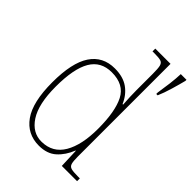

<svg xmlns="http://www.w3.org/2000/svg" viewBox="-222 -865 979 979"><g transform="rotate(45 267.5 -375.0)"><path d="M240 10Q156 10 108 -57.5Q60 -125 60 -267Q60 -408 105 -475.5Q150 -543 236 -543Q296 -543 334 -516Q372 -489 392 -442H396Q394 -469 393 -494.5Q392 -520 392 -543V-660Q392 -698 388 -714.5Q384 -731 370.5 -735.5Q357 -740 327 -740H310V-760H420V-91Q420 -58 424.5 -43Q429 -28 444 -24Q459 -20 492 -20H506V0H396L392 -105H390Q370 -54 334.5 -22Q299 10 240 10ZM236 -14Q315 -15 354 -81.5Q393 -148 393 -265Q393 -389 360 -453.5Q327 -518 239 -518Q161 -518 124.5 -455.5Q88 -393 88 -264Q88 -139 129 -76Q170 -13 236 -14ZM477 -610Q483 -647 488 -687.5Q493 -728 494 -760H535V-752Q527 -720 514 -676Q501 -632 487 -600H477Z"/></g></svg>

Font: Noto Serif Lao SemiCondensed Thin
Style: Regular
Weight: 100
Width: 4
Designer: Monotype Design Team
Foundry: Monotype Imaging Inc.
Version: Version 2.003; ttfautohint (v1.8.4.7-5d5b)